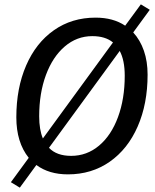

<svg xmlns="http://www.w3.org/2000/svg" viewBox="-20 -791 713 882"><path d="M592 -642Q624 -607 641 -558Q658 -509 658 -448Q658 -314 612.5 -210Q567 -106 484 -48Q401 10 292 10Q205 10 147 -33L71 71L30 46L112 -66Q55 -137 55 -252Q55 -386 100 -490Q145 -594 227.5 -652Q310 -710 419 -710Q500 -710 555 -673L627 -771L668 -746ZM177 -155 499 -596Q464 -625 404 -625Q333 -625 277.5 -577.5Q222 -530 191 -446.5Q160 -363 160 -257Q160 -195 177 -155ZM530 -557 205 -112Q240 -75 307 -75Q379 -75 435 -122Q491 -169 522 -253Q553 -337 553 -443Q553 -514 530 -557Z"/></svg>

Font: Niramit Medium
Style: Italic
Weight: 500
Italic angle: -10°
Designer: Katatrad Aksorn Co.,Ltd.
Foundry: Cadson Demak Co.,Ltd.
Version: Version 1.000; ttfautohint (v1.6)